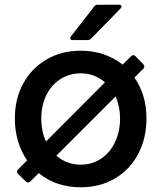

<svg xmlns="http://www.w3.org/2000/svg" viewBox="-20 -783 685 814"><path d="M550 -454Q601 -381 601 -281Q601 -197 566 -130.5Q531 -64 467.5 -26.5Q404 11 322 11Q218 11 144 -49L108 -13Q105 -9 99 -9Q94 -9 90 -13L56 -46Q52 -50 52 -55Q52 -61 56 -64L95 -103Q43 -179 43 -281Q43 -364 78.5 -429Q114 -494 177.5 -531Q241 -568 322 -568Q425 -568 500 -509L536 -545Q540 -549 545 -549Q551 -549 554 -545L588 -510Q592 -506 592 -501Q592 -496 588 -492ZM175 -183 425 -434Q381 -472 322 -472Q274 -472 236 -447.5Q198 -423 176.5 -379.5Q155 -336 155 -281Q155 -226 175 -183ZM489 -281Q489 -331 470 -374L219 -123Q263 -85 322 -85Q370 -85 408 -110Q446 -135 467.5 -180Q489 -225 489 -281ZM289 -613Q278 -613 278 -621Q278 -625 281 -629L379 -755Q384 -763 395 -763H484Q495 -763 495 -756Q495 -751 491 -747L367 -620Q360 -613 351 -613Z"/></svg>

Font: Open Sauce Two Medium
Style: Regular
Weight: 500
Designer: Alfredo Marco Pradil
Foundry: Creative Sauce Fz LLC
Version: Version 1.477